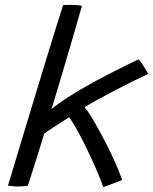

<svg xmlns="http://www.w3.org/2000/svg" viewBox="-20 -745 626 785"><path d="M402 20Q395.5 0 382.8 -30.8Q370 -61.5 353.8 -96.8Q337.5 -132 320.5 -165.8Q303.5 -199.5 288.2 -226Q273 -252.5 262.5 -265.5Q254.5 -260.5 239.2 -250.8Q224 -241 207.5 -230.2Q191 -219.5 178 -210.8Q165 -202 160.5 -198Q154 -176.5 144.2 -144.8Q134.5 -113 124.2 -80.5Q114 -48 105.5 -22Q97 4 93.5 14.5Q84.5 15.5 74.8 16.5Q65 17.5 54.5 17.5Q43 17.5 32 16.2Q21 15 12.5 14Q18 -4 30.8 -46.2Q43.5 -88.5 61 -146.8Q78.5 -205 98.8 -272Q119 -339 140 -407.2Q161 -475.5 179.8 -537.8Q198.5 -600 214 -648.5Q229.5 -697 238 -724Q245.5 -724.5 255 -724.8Q264.5 -725 274.5 -725Q286.5 -725 297 -724Q307.5 -723 315 -721Q300.5 -670.5 283.2 -610.5Q266 -550.5 248.2 -491Q230.5 -431.5 215.5 -380.8Q200.5 -330 190.5 -298.5Q214 -319 250.2 -342.5Q286.5 -366 328.5 -390Q370.5 -414 412.5 -435.8Q454.5 -457.5 489.5 -474.8Q524.5 -492 546.5 -502.5Q552.5 -496.5 560.5 -484.8Q568.5 -473 575.5 -461Q582.5 -449 585.5 -442.5Q566.5 -434 532 -417Q497.5 -400 457.8 -379.5Q418 -359 382.5 -339.5Q347 -320 325.5 -306.5Q333.5 -298.5 348 -275.8Q362.5 -253 380.2 -221.2Q398 -189.5 416.5 -153Q435 -116.5 451.5 -79.5Q468 -42.5 479.5 -10Q475.5 -7.5 465.2 -3.5Q455 0.5 442.5 5.2Q430 10 419 14Q408 18 402 20Z"/></svg>

Font: Grandstander Thin Light
Style: Italic
Weight: 300
Italic angle: -15°
Version: Version 1.200